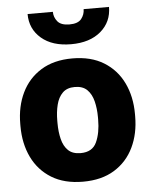

<svg xmlns="http://www.w3.org/2000/svg" viewBox="-54 -796 670 850"><g transform="rotate(-5 281.0 -370.5)"><path d="M25.9 -258.8V-269Q25.9 -346.2 55.2 -407Q84.5 -467.8 141.1 -502.9Q197.8 -538.1 280.3 -538.1Q363.3 -538.1 420.2 -502.9Q477.1 -467.8 506.3 -407Q535.6 -346.2 535.6 -269V-258.8Q535.6 -181.6 506.3 -120.8Q477.1 -60.1 420.4 -25.1Q363.8 9.8 281.2 9.8Q198.2 9.8 141.4 -25.1Q84.5 -60.1 55.2 -120.8Q25.9 -181.6 25.9 -258.8ZM190.4 -269V-258.8Q190.4 -219.2 198.5 -187Q206.5 -154.8 226.1 -136Q245.6 -117.2 281.2 -117.2Q333.5 -117.2 352.3 -158.2Q371.1 -199.2 371.1 -258.8V-269Q371.1 -307.6 363 -339.8Q355 -372.1 335.4 -391.6Q315.9 -411.1 280.3 -411.1Q245.6 -411.1 226.1 -391.6Q206.5 -372.1 198.5 -339.8Q190.4 -307.6 190.4 -269ZM349.6 -751H462.4Q462.4 -684.6 413.6 -642.8Q364.7 -601.1 281.7 -601.1Q198.2 -601.1 149.4 -642.8Q100.6 -684.6 100.6 -751H212.9Q212.9 -727.1 228.5 -708Q244.1 -689 281.7 -689Q319.3 -689 334.5 -708Q349.6 -727.1 349.6 -751Z"/></g></svg>

Font: Vazirmatn FD Black
Style: Regular
Weight: 900
Designer: Saber Rastikerdar
Foundry: Saber Rastikerdar
Version: Version 33.003